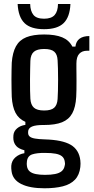

<svg xmlns="http://www.w3.org/2000/svg" viewBox="-20 -784 478 980"><path d="M207 177Q131.5 177 88 155Q44.5 133 39 90Q38 83 37.5 75.8Q37 68.5 37.5 62.5Q39.5 35.5 59 18.8Q78.5 2 104.5 -2V-17Q76 -24.5 63.5 -38.2Q51 -52 48.5 -71.5Q48 -76 48 -82Q48 -88 48.5 -94Q50.5 -114.5 67.2 -128.8Q84 -143 109.5 -146.5V-162Q75 -177.5 59 -208.5Q43 -239.5 40 -289.5Q39.5 -306.5 39 -330Q38.5 -353.5 38.5 -378.5Q38.5 -403.5 39 -426Q39.5 -448.5 40 -464Q44 -516 61.5 -547.8Q79 -579.5 114 -593.8Q149 -608 205.5 -608Q262.5 -608 297.5 -593.5Q332.5 -579 349.5 -546H365Q368 -573 386.2 -586.5Q404.5 -600 436 -600V-525H424Q399 -525 384.5 -509.5Q370 -494 370 -459.5V-434Q370 -430 370.2 -412.5Q370.5 -395 370.5 -371.8Q370.5 -348.5 370.2 -326Q370 -303.5 369 -289.5Q366 -237 348.8 -205.5Q331.5 -174 296.8 -160Q262 -146 205 -146Q163 -146.5 143.2 -138Q123.5 -129.5 123.5 -111V-106Q123.5 -94 131.8 -87Q140 -80 158.5 -76.8Q177 -73.5 209.5 -72.5Q298 -70 340.8 -45Q383.5 -20 390 34.5Q391 42 391 51Q391 60 390 68.5Q385.5 109 362.8 133Q340 157 300.5 167Q261 177 207 177ZM209.5 108.5Q240 108.5 261.2 104.2Q282.5 100 294.8 89.8Q307 79.5 310 62.5Q312 56 311.8 50Q311.5 44 310 37.5Q307 22.5 296 13.5Q285 4.5 264 0.5Q243 -3.5 209.5 -3.5Q169 -4 145 3.8Q121 11.5 117.5 39Q116.5 47.5 116.5 52.5Q116.5 57.5 117.5 63.5Q120 81 131.5 90.8Q143 100.5 163 104.5Q183 108.5 209.5 108.5ZM205.5 -220Q241 -220 256.5 -234Q272 -248 274 -278.5Q275 -294 275.8 -320.8Q276.5 -347.5 276.5 -377.8Q276.5 -408 275.8 -434.5Q275 -461 274 -476.5Q272.5 -506.5 257 -520.2Q241.5 -534 205.5 -534Q170 -534 153.2 -520Q136.5 -506 135 -473.5Q134.5 -459.5 134 -433.5Q133.5 -407.5 133.2 -377.8Q133 -348 133.5 -321.5Q134 -295 135 -280Q137 -249 153 -234.5Q169 -220 205.5 -220ZM205 -635Q137 -635 105.2 -666Q73.5 -697 70 -763.5H134Q135 -727 150.8 -707.8Q166.5 -688.5 205 -688.5Q242 -688.5 258.8 -707.2Q275.5 -726 276 -763.5H339.5Q336.5 -697 304.8 -666Q273 -635 205 -635Z"/></svg>

Font: Big Shoulders Text Thin SemiBold
Style: Regular
Weight: 600
Version: Version 2.002